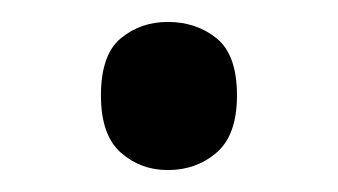

<svg xmlns="http://www.w3.org/2000/svg" viewBox="-20 -141 308 175"><path d="M72 -54Q72 -91 90 -106Q108 -121 133 -121Q159 -121 177.5 -106Q196 -91 196 -54Q196 -18 177.5 -2Q159 14 133 14Q108 14 90 -2Q72 -18 72 -54Z"/></svg>

Font: hexkorean15
Style: Book
Weight: 400
Designer: Jelle Bosma - Monotype Design Team
Foundry: Monotype Imaging Inc.
Version: Version 2.003